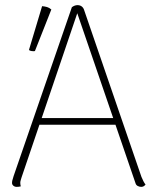

<svg xmlns="http://www.w3.org/2000/svg" viewBox="-20 -720 602 748"><path d="M282 -700Q291 -700 297.5 -695.5Q304 -691 307 -683L531 -31Q535 -21 539 -13.5Q543 -6 547 -1Q543 4 539 6Q535 8 530 8Q523 8 516.5 4.5Q510 1 508 -6L275 -686H287L64 -29Q63 -25 61 -19Q59 -13 59 -8Q59 -5 59.5 -1Q60 3 61 6Q57 7 53.5 7.5Q50 8 45 8Q37 8 31.5 3Q26 -2 27 -10Q27 -15 29.5 -22Q32 -29 33 -34L260 -692Q271 -700 282 -700ZM130 -260H435V-234H130ZM116 -521Q112 -520 103.5 -521Q95 -522 93 -526L144 -696Q155 -695 163.5 -692.5Q172 -690 180 -683Z"/></svg>

Font: Arima Thin Thin
Style: Regular
Weight: 250
Version: Version 1.100